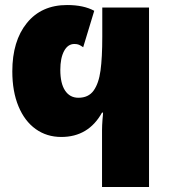

<svg xmlns="http://www.w3.org/2000/svg" viewBox="-20 -744 680 764"><path d="M386 -226Q386 -244 388 -270Q390 -288 390 -296H386Q332 -199 224 -199Q166 -199 122 -230.5Q78 -262 53.5 -321Q29 -380 29 -460Q29 -581 87 -652.5Q145 -724 247 -724Q313 -724 355 -701L311 -556Q301 -563 294 -566Q287 -569 276 -569Q250 -569 235 -541Q220 -513 220 -466Q220 -412 239 -383.5Q258 -355 292 -355Q332 -355 352.5 -383.5Q373 -412 380 -463.5Q387 -515 387 -598V-714H573V0H386Z"/></svg>

Font: Noto Sans Display Black Narrow
Style: Regular
Weight: 900
Width: 4
Designer: Monotype Design team
Foundry: Monotype Imaging Inc.
Version: Version 1.000